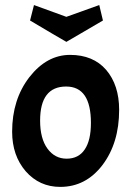

<svg xmlns="http://www.w3.org/2000/svg" viewBox="-20 -733 522 764"><path d="M244.1 -566.4Q208 -586.9 99.6 -651.4Q103.5 -666 115.2 -712.9Q147.5 -701.2 244.1 -666Q276.4 -677.7 375 -712.9Q378.9 -697.3 389.6 -651.4Q353.5 -629.9 244.1 -566.4ZM96.7 -425.8Q166 -514.6 258.8 -514.6Q350.6 -514.6 402.3 -455.1Q454.1 -394.5 454.1 -295.9Q454.1 -164.1 387.7 -76.2Q321.3 10.7 219.7 10.7Q136.7 10.7 82 -51.8Q28.3 -114.3 28.3 -209Q28.3 -336.9 96.7 -425.8ZM341.8 -244.1Q341.8 -388.7 243.2 -388.7Q139.6 -388.7 139.6 -252.9Q139.6 -181.6 168.9 -141.6Q198.2 -101.6 245.1 -101.6Q293 -101.6 317.4 -138.7Q341.8 -174.8 341.8 -244.1Z"/></svg>

Font: Acme Polish
Style: Regular
Weight: 400
Designer: Juan Pablo del Peral
Version: Version 1.002